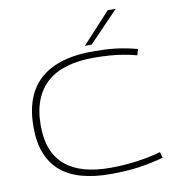

<svg xmlns="http://www.w3.org/2000/svg" viewBox="-99 -1018 1019 1116"><g transform="rotate(-10 411.0 -460.5)"><path d="M69 -336Q69 -463 116.5 -546Q164 -629 256.5 -669.5Q349 -710 481 -710Q521 -710 555.5 -708.5Q590 -707 621.5 -703Q653 -699 683.5 -693Q714 -687 746 -678L736 -643Q694 -654 654.5 -660.5Q615 -667 573 -670Q531 -673 483 -673Q394 -673 325 -653Q256 -633 209 -592Q162 -551 137 -487.5Q112 -424 112 -337Q112 -256 135.5 -197.5Q159 -139 204.5 -101Q250 -63 316 -44.5Q382 -26 468 -26Q546 -26 624.5 -36.5Q703 -47 768 -66L777 -31Q744 -22 707 -14Q670 -6 631 -0.5Q592 5 550 7.5Q508 10 464 10Q369 10 295.5 -10Q222 -30 171.5 -72.5Q121 -115 95 -180.5Q69 -246 69 -336ZM445 -750 612 -931H659L485 -750Z"/></g></svg>

Font: Georama Expanded ExtraLight
Style: Regular
Weight: 250
Width: 7
Designer: Jean-Baptiste Levee
Foundry: Production Type
Version: Version 1.001